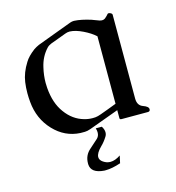

<svg xmlns="http://www.w3.org/2000/svg" viewBox="-101 -553 766 836"><g transform="rotate(-15 282.0 -135.0)"><path d="M305.7 9.8Q314.9 24.4 314.9 37.1Q314.9 47.4 309.6 55.7Q296.9 76.2 281.7 90.8Q256.3 115.7 256.3 133.8Q256.3 147.5 271 157.2Q286.1 167.5 302.7 167.5Q324.2 167.5 348.6 150.9L341.3 184.1Q301.8 197.3 273.9 197.3H266.6Q208 192.9 206.1 152.8V148.4Q206.1 111.8 233.9 88.4Q253.4 71.8 270.5 55.7Q281.7 45.4 281.7 28.8Q281.7 20 278.3 9.8ZM389.2 -42.5 254.9 6.8Q239.3 12.2 229 12.2H209Q139.6 8.8 89.4 -44.4Q39.1 -97.7 32.2 -175.3Q30.3 -195.8 30.3 -214.8Q30.3 -240.2 33.7 -264.2Q39.6 -305.7 65.9 -347.2Q78.6 -368.7 109.4 -392.1Q120.1 -399.4 133.3 -405.3Q172.4 -419.9 211.7 -434.6Q251 -449.2 290.5 -463.9Q298.8 -466.8 306.2 -466.8H308.6Q339.8 -465.3 384.3 -451.2Q388.2 -449.7 389.2 -449.2Q399.9 -444.8 415.5 -439.5Q421.9 -437.5 427.2 -437.5Q435.1 -437.5 440.9 -441.9Q451.2 -450.7 455.6 -456.5Q458 -460 461.9 -460Q464.4 -460 466.8 -459Q477.5 -455.1 477.5 -449.2V-71.3Q477.5 -39.6 502 -31Q526.4 -22.5 526.4 -10.3Q526.4 0 516.1 0H397.5Q389.2 0 389.2 -6.3ZM389.2 -375.5Q369.1 -394 336.4 -409.9Q303.7 -425.8 278.3 -426.8H276.4Q266.6 -426.8 256.8 -422.9Q239.3 -416.5 221.9 -409.9Q204.6 -403.3 187 -397Q174.8 -392.1 167.5 -384.3Q137.2 -352.1 127 -306.2Q118.7 -271.5 118.7 -237.3Q118.7 -226.6 119.6 -215.3Q125 -145 157.7 -101.1Q190.4 -55.7 239.7 -42Q258.3 -36.6 277.3 -36.6Q283.2 -36.6 289.6 -37.1Q300.3 -38.1 314.9 -43.5Q326.2 -47.4 350.1 -56.4Q374 -65.4 389.2 -71.3Z"/></g></svg>

Font: Caudex
Style: Regular
Weight: 400
Version: Version 1.01